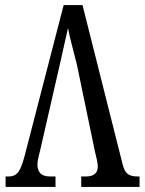

<svg xmlns="http://www.w3.org/2000/svg" viewBox="-20 -734 568 754"><path d="M282 -480Q271 -525 261.5 -560.5Q252 -596 247 -624Q241 -596 233 -561.5Q225 -527 217 -490L138 -145Q135 -133 131 -116.5Q127 -100 127 -86Q127 -66 138.5 -53.5Q150 -41 177 -41H198V0H2V-41H15Q37 -41 50 -56Q63 -71 76 -119L230 -714H304L462 -87Q469 -60 482 -50.5Q495 -41 520 -41H528V0H299V-41H317Q364 -41 364 -80Q364 -90 360.5 -106.5Q357 -123 353 -138Z"/></svg>

Font: Noto Serif ExtraCondensed
Style: Regular
Weight: 400
Width: 2
Designer: Monotype Design Team
Foundry: Monotype Imaging Inc.
Version: Version 2.015